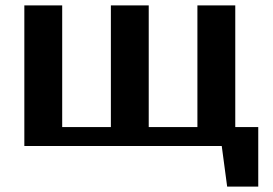

<svg xmlns="http://www.w3.org/2000/svg" viewBox="-20 -540 1010 710"><path d="M70 0V-520H210V-70H390V-520H530V-70H710V-520H850V-70H935V150H820L800 0Z"/></svg>

Font: Prosto One
Style: Regular
Weight: 400
Designer: Pavel Emelyanov and Jovanny lemonad
Foundry: Pavel Emelyanov and Jovanny Lemonad
Version: Version 1.001